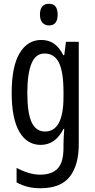

<svg xmlns="http://www.w3.org/2000/svg" viewBox="-20 -759 502 1019"><path d="M199 -547Q237 -547 265.5 -528Q294 -509 316 -466H321L330 -537H398V6Q398 118 350 179Q302 240 195 240Q158 240 127.5 232.5Q97 225 68 209V132Q136 168 193 168Q255 168 286 135.5Q317 103 317 25V9Q317 -8 318 -29.5Q319 -51 321 -75H317Q274 10 196 10Q123 10 82.5 -60Q42 -130 42 -266Q42 -406 84 -476.5Q126 -547 199 -547ZM216 -475Q169 -475 147 -421.5Q125 -368 125 -265Q125 -159 148 -110Q171 -61 219 -61Q317 -61 317 -245V-270Q317 -377 293 -426Q269 -475 216 -475ZM240 -739Q286 -739 286 -681Q286 -624 240 -624Q218 -624 205 -639Q192 -654 192 -681Q192 -739 240 -739Z"/></svg>

Font: Noto Sans Sinhala ExtraCondensed
Style: Regular
Weight: 400
Width: 2
Designer: Jelle Bosma - Monotype Design Team
Foundry: Monotype Imaging Inc.
Version: Version 2.006; ttfautohint (v1.8.4.7-5d5b)